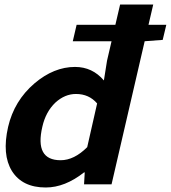

<svg xmlns="http://www.w3.org/2000/svg" viewBox="-20 -818 758 852"><path d="M411 -359Q375 -401 317 -401Q268 -401 226 -363Q183 -322 168 -256Q133 -107 249 -107Q309 -107 367 -165ZM702 -641 622 -635 475 0H353L356 -53H353Q268 14 183 14Q79 14 33 -59Q-12 -132 16 -255Q43 -371 133 -448Q219 -521 313 -521Q390 -521 441 -461L455 -549L475 -635H303L320 -708H492L513 -798H660L639 -708H718Z"/></svg>

Font: KaiGen Gothic CN Bold
Style: Bold
Weight: 700
Designer: Ryoko NISHIZUKA  (kana & ideographs); Paul D. Hunt (Latin, Greek & Cyrillic); Wenlong ZHANG  (bopomofo); Sandoll Communi
Foundry: Adobe Systems Incorporated
Version: Version 1.002.20150501